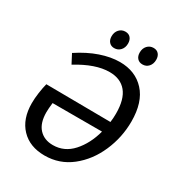

<svg xmlns="http://www.w3.org/2000/svg" viewBox="-207 -1020 1080 1164"><g transform="rotate(30 333.5 -438.0)"><path d="M633 -432Q633 -321 588.5 -219Q544 -117 463.5 -53.5Q383 10 279 10Q175 10 114.5 -53.5Q54 -117 54 -227Q54 -260 59.5 -299.5Q65 -339 73 -370L524 -366Q528 -394 528 -427Q528 -527 487 -576.5Q446 -626 369 -626Q271 -626 146 -549L113 -612Q187 -661 258.5 -685.5Q330 -710 393 -710Q502 -710 567.5 -638.5Q633 -567 633 -432ZM509 -290H163Q158 -248 158 -224Q158 -148 194 -109Q230 -70 291 -70Q371 -70 427 -132Q483 -194 509 -290ZM270 -820Q270 -849 287 -867.5Q304 -886 330 -886Q353 -886 366 -871Q379 -856 379 -831Q379 -802 362 -783.5Q345 -765 319 -765Q297 -765 283.5 -780Q270 -795 270 -820ZM467 -820Q467 -849 484 -867.5Q501 -886 527 -886Q550 -886 563 -871Q576 -856 576 -831Q576 -802 559.5 -783.5Q543 -765 517 -765Q494 -765 480.5 -780Q467 -795 467 -820Z"/></g></svg>

Font: Bitter Pro Medium
Style: Italic
Weight: 500
Italic angle: -9°
Designer: Sol Matas, and Bitter project Authors
Foundry: Sol Matas
Version: Version 1.010